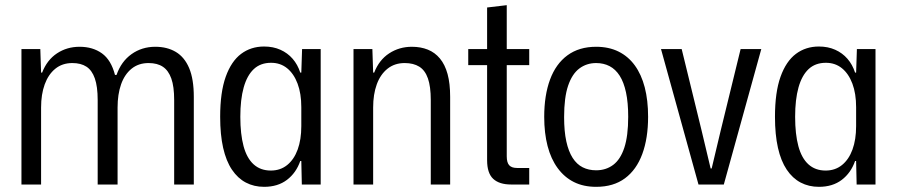

<svg xmlns="http://www.w3.org/2000/svg" viewBox="-20 -714 3472 743"><path d="M63 0V-524H136L139 -433H143Q162 -482 200.5 -507.5Q239 -533 288 -533Q339 -533 374.5 -507.5Q410 -482 425 -424H431Q449 -476 489 -504.5Q529 -533 581 -533Q627 -533 660.5 -513Q694 -493 712 -450.5Q730 -408 730 -339V0H654V-327Q654 -379 643 -410Q632 -441 610.5 -455.5Q589 -470 555 -470Q516 -470 489 -448Q462 -426 448.5 -387.5Q435 -349 435 -298V0H358V-327Q358 -379 347 -410.5Q336 -442 314.5 -456Q293 -470 260 -470Q221 -470 194 -448Q167 -426 153 -387.5Q139 -349 139 -298V0Z M1002 9Q963 9 931.5 -7.5Q900 -24 877.5 -57.5Q855 -91 843.5 -142Q832 -193 832 -262Q832 -357 853.5 -417Q875 -477 913 -505.5Q951 -534 1002 -534Q1037 -534 1065 -521.5Q1093 -509 1112.5 -486.5Q1132 -464 1142 -433H1146L1149 -524H1221V0H1148L1146 -91H1142Q1126 -45 1090.5 -18Q1055 9 1002 9ZM1028 -54Q1065 -54 1091.5 -75.5Q1118 -97 1132 -135.5Q1146 -174 1146 -226V-299Q1146 -352 1131.5 -390.5Q1117 -429 1091 -450Q1065 -471 1029 -471Q988 -471 962 -446.5Q936 -422 923 -375.5Q910 -329 910 -262Q910 -195 922.5 -148.5Q935 -102 961.5 -78Q988 -54 1028 -54Z M1348 0V-524H1421L1424 -433H1428Q1447 -482 1486 -507.5Q1525 -533 1574 -533Q1608 -533 1635.5 -522Q1663 -511 1682.5 -487.5Q1702 -464 1712 -427.5Q1722 -391 1722 -339V0H1647V-327Q1647 -379 1636 -410.5Q1625 -442 1602.5 -456Q1580 -470 1546 -470Q1507 -470 1479.5 -448Q1452 -426 1438 -387.5Q1424 -349 1424 -298V0Z M1958 0Q1912 0 1888.5 -22Q1865 -44 1865 -94V-462H1792V-524H1865V-685L1941 -694V-524H2028V-462H1941V-109Q1941 -85 1950.5 -74.5Q1960 -64 1981 -64H2028V0Z M2287 9Q2238 9 2201 -9.5Q2164 -28 2138 -63.5Q2112 -99 2099 -149Q2086 -199 2086 -262Q2086 -345 2108.5 -406Q2131 -467 2176 -500Q2221 -533 2287 -533Q2336 -533 2373.5 -514.5Q2411 -496 2436.5 -461Q2462 -426 2475 -376Q2488 -326 2488 -262Q2488 -179 2465.5 -118Q2443 -57 2398.5 -24Q2354 9 2287 9ZM2287 -55Q2325 -55 2353 -76Q2381 -97 2396 -142.5Q2411 -188 2411 -262Q2411 -317 2402.5 -356.5Q2394 -396 2378 -421Q2362 -446 2339 -458Q2316 -470 2287 -470Q2250 -470 2222 -449Q2194 -428 2178.5 -382.5Q2163 -337 2163 -261Q2163 -206 2171.5 -167Q2180 -128 2196 -103Q2212 -78 2235 -66.5Q2258 -55 2287 -55Z M2683 0 2538 -524H2618L2695 -209L2730 -62H2734L2769 -209L2846 -524H2926L2781 0Z M3149 9Q3110 9 3078.5 -7.5Q3047 -24 3024.5 -57.5Q3002 -91 2990.5 -142Q2979 -193 2979 -262Q2979 -357 3000.5 -417Q3022 -477 3060 -505.5Q3098 -534 3149 -534Q3184 -534 3212 -521.5Q3240 -509 3259.5 -486.5Q3279 -464 3289 -433H3293L3296 -524H3368V0H3295L3293 -91H3289Q3273 -45 3237.5 -18Q3202 9 3149 9ZM3175 -54Q3212 -54 3238.5 -75.5Q3265 -97 3279 -135.5Q3293 -174 3293 -226V-299Q3293 -352 3278.5 -390.5Q3264 -429 3238 -450Q3212 -471 3176 -471Q3135 -471 3109 -446.5Q3083 -422 3070 -375.5Q3057 -329 3057 -262Q3057 -195 3069.5 -148.5Q3082 -102 3108.5 -78Q3135 -54 3175 -54Z"/></svg>

Font: Mona Sans SemiCondensed
Style: Regular
Weight: 400
Width: 4
Designer: Deni Anggara
Foundry: GitHub
Version: Version 2.000